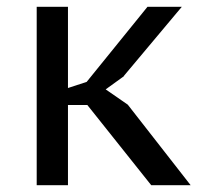

<svg xmlns="http://www.w3.org/2000/svg" viewBox="-20 -545 587 565"><path d="M237 -236H180V0H88V-525H180V-286L235 -304L414 -525H515L344 -321H345L291 -282L356 -237L541 0H425Z"/></svg>

Font: PT Sans Caption
Style: Regular
Weight: 400
Designer: A.Korolkova, O.Umpeleva, V.Yefimov
Foundry: ParaType Ltd
Version: Version 2.004W OFL